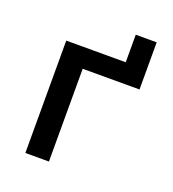

<svg xmlns="http://www.w3.org/2000/svg" viewBox="-119 -743 738 819"><g transform="rotate(20 250.0 -333.5)"><path d="M88 -526H358V-651H453V-437H195V-16H88Z"/></g></svg>

Font: D2Coding ligature
Style: Bold
Weight: 700
Monospace: yes
Designer: Yong-Rak Park; Jeong-Hwan Yoon; Sang-Min Lee;
Foundry: NHN Corporation
Version: Version 1.3.2; Build 20180524